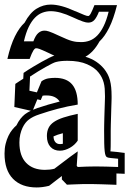

<svg xmlns="http://www.w3.org/2000/svg" viewBox="-47 -741 573 852"><path d="M218.8 -101.6Q225.6 -101.6 231.9 -103V-149.9Q207 -143.6 190.4 -135.7Q190.9 -119.1 198.5 -110.4Q206.1 -101.6 218.8 -101.6ZM118.7 -300.3Q113.8 -288.6 108.6 -275.9Q103.5 -263.2 99.6 -253.9Q108.4 -257.8 119.6 -261.7Q142.1 -269.5 166.7 -276.6Q191.4 -283.7 217.8 -290.5Q200.2 -317.4 160.2 -317.4Q155.8 -317.4 151.1 -317.4Q146.5 -317.4 142.1 -316.4Q139.6 -310.5 137.5 -305.7Q135.3 -300.8 133.8 -296.9ZM-14.2 -479.5Q0 -541 19.3 -579.8Q38.6 -618.7 62 -640.1Q85.9 -684.6 115.5 -702.6Q145 -720.7 178.2 -720.7Q223.6 -720.7 287.6 -690.9V-691.4Q301.3 -685.5 310.8 -681.4Q320.3 -677.2 326.9 -674.6Q333.5 -671.9 337.6 -670.9Q341.8 -669.9 344.7 -669.9Q349.6 -669.9 356 -681.6Q362.3 -693.4 372.1 -718.3H472.2Q457 -657.2 437.5 -618.2Q418 -579.1 394.5 -557.1Q380.4 -531.7 364.7 -515.1Q349.1 -498.5 332 -489.3Q360.4 -480.5 380.4 -466.8Q400.4 -453.1 413.1 -437.5V-438Q423.3 -425.3 430.2 -412.4Q437 -399.4 440.9 -384.8Q444.8 -370.1 446.5 -352.8Q448.2 -335.4 448.2 -314Q448.2 -312.5 448.2 -305.7Q448.2 -298.8 447.8 -289.1Q447.3 -275.9 446.8 -258.5Q446.3 -241.2 445.8 -223.1Q445.3 -205.1 444.8 -188.7Q444.3 -172.4 444.3 -160.6Q444.3 -135.7 444.3 -118.7Q444.3 -101.6 444.1 -91.1Q443.8 -80.6 443.6 -75.7Q443.4 -70.8 442.9 -69.3Q444.3 -69.3 451.4 -68.6Q458.5 -67.9 469.7 -66.9Q471.2 -66.9 476.3 -66.2Q481.4 -65.4 487.8 -64.7Q494.1 -64 499.5 -63.2Q504.9 -62.5 506.3 -62.5V30.3Q498 29.8 488.8 29.5Q479.5 29.3 469.7 28.8V79.1Q455.6 78.6 437.7 77.9Q419.9 77.1 402.1 76.7Q384.3 76.2 368.2 75.9Q352.1 75.7 340.8 75.7Q330.6 75.7 318.8 75.9Q307.1 76.2 294.9 76.7Q282.7 77.1 271.2 77.6Q259.8 78.1 250 78.6L227.5 55.2V40Q215.8 48.8 201.9 59.6Q188 70.3 170.9 83.5Q141.6 90.8 115.7 90.8Q48.3 90.8 10.7 52.5Q-26.9 14.2 -26.9 -59.6Q-26.9 -83 -22 -102.8Q-17.1 -122.6 -9.5 -138.2Q-2 -153.8 7.6 -165.5Q17.1 -177.2 25.9 -184.6Q34.2 -201.7 43.9 -213.9Q53.7 -226.1 63.5 -233.9Q75.2 -242.7 89.8 -249.5L16.6 -266.1L21 -368.7Q29.8 -374.5 38.6 -380.4Q47.4 -386.2 56.2 -391.6L57.6 -417.5Q77.6 -431.2 98.6 -443.8Q119.6 -456.5 138.2 -466.8Q156.7 -477.1 171.4 -484.4Q186 -491.7 193.8 -494.1H194.3Q189 -496.6 182.4 -499.5Q175.8 -502.4 168.9 -505.9Q152.8 -513.2 143.3 -517.6Q133.8 -522 127.9 -523.9Q122.1 -525.9 118.9 -526.4Q115.7 -526.9 112.8 -526.9Q107.4 -526.9 100.8 -516.4Q94.2 -505.9 84.5 -479.5ZM101.1 -557.6Q110.8 -584 123 -594.5Q135.3 -605 149.4 -605Q153.8 -605 158.2 -604.5Q162.6 -604 169.7 -601.6Q176.8 -599.1 188.2 -594.5Q199.7 -589.8 217.8 -581.1Q235.8 -572.8 248.8 -567.4Q261.7 -562 272.5 -559.1Q283.2 -556.2 292.7 -555.2Q302.2 -554.2 313.5 -554.2Q333.5 -554.2 351.6 -561Q369.6 -567.9 385 -583.7Q400.4 -599.6 413.1 -625.5Q425.8 -651.4 435.1 -689H392.1Q382.3 -664.1 371.8 -652.3Q361.3 -640.6 344.7 -640.6Q339.8 -640.6 334 -641.8Q328.1 -643.1 320.1 -645.8Q312 -648.4 301.3 -653.1Q290.5 -657.7 275.4 -664.6Q218.3 -691.4 178.2 -691.4Q159.2 -691.4 141.4 -684.8Q123.5 -678.2 108.2 -662.6Q92.8 -647 80.3 -621.3Q67.9 -595.7 59.1 -557.6ZM297.9 -117.2Q291.5 -107.4 282.5 -99.1Q273.4 -90.8 262.9 -85Q252.4 -79.1 241.2 -75.7Q230 -72.3 218.8 -72.3Q192.4 -72.3 176.8 -89.4Q161.1 -106.4 161.1 -137.7Q161.1 -158.2 168.5 -173.3Q175.8 -188.5 192.1 -199.7Q208.5 -210.9 234.6 -219.5Q260.7 -228 297.9 -235.8ZM477.1 -36.6Q456.5 -38.6 444.3 -39.8Q432.1 -41 427.7 -43.5Q423.8 -45.4 421.4 -51.5Q418.9 -57.6 417.5 -70.6Q416 -83.5 415.5 -105.2Q415 -127 415 -160.6Q415 -171.9 415.3 -187Q415.5 -202.1 416 -218.5Q416.5 -234.9 417 -251.2Q417.5 -267.6 418 -281Q418.5 -294.4 418.7 -303.5Q418.9 -312.5 418.9 -314Q418.9 -332.5 417.7 -347.4Q416.5 -362.3 413.1 -374.8Q409.7 -387.2 404.1 -398.2Q398.4 -409.2 390.1 -419.4Q374 -440.4 339.6 -455.8Q305.2 -471.2 252 -471.2Q221.7 -471.2 201.2 -465.8Q195.3 -464.4 183.3 -458.5Q171.4 -452.6 155.8 -443.8Q140.1 -435.1 122.1 -424.1Q104 -413.1 86.4 -401.4L83.5 -338.4L116.7 -331.1L137.2 -380.4Q152.3 -390.6 167.2 -393.1Q182.1 -395.5 196.8 -395.5Q248.5 -395.5 273.2 -366.2Q297.9 -336.9 297.9 -276.9Q252 -269.5 209.7 -258.3Q167.5 -247.1 128.9 -233.9Q112.3 -228.5 100.8 -222.7Q89.4 -216.8 81.1 -210.4Q73.7 -205.1 66.4 -196Q59.1 -187 53 -174.1Q46.9 -161.1 43 -144.8Q39.1 -128.4 39.1 -108.4Q39.1 -49.3 69.1 -18.3Q99.1 12.7 152.3 12.7Q175.3 12.7 194.3 7.8Q238.3 -25.9 263.9 -44.9Q289.6 -64 297.9 -69.3L293.5 -5.4L297.9 0Q317.4 -1 337.2 -1.7Q356.9 -2.4 377.4 -2.4Q399.4 -2.4 424.1 -1.7Q448.7 -1 477.1 0Z"/></svg>

Font: XB Kayhan Sayeh
Style: Regular
Weight: 700
Designer: Behnam
Foundry: Irmug
Version: Version 7.300 2009